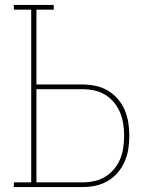

<svg xmlns="http://www.w3.org/2000/svg" viewBox="-20 -755 640 775"><path d="M36 0V-19H106V-716H36V-735H197V-716H127V-414H313Q340 -414 366 -408.5Q392 -403 415 -389.5Q438 -376 455.5 -355.5Q473 -335 483.5 -310.5Q494 -286 498 -259.5Q502 -233 502 -207Q502 -180 498 -154Q494 -128 483.5 -103.5Q473 -79 455.5 -58.5Q438 -38 415 -24.5Q392 -11 366 -5.5Q340 0 313 0ZM313 -19Q337 -19 360.5 -24Q384 -29 404.5 -41.5Q425 -54 440.5 -72.5Q456 -91 465 -113Q474 -135 477.5 -159Q481 -183 481 -207Q481 -231 477.5 -254.5Q474 -278 465 -300Q456 -322 440.5 -341Q425 -360 404.5 -372.5Q384 -385 360.5 -390Q337 -395 313 -395H127V-19Z"/></svg>

Font: Iosevka Etoile Thin
Style: Regular
Weight: 100
Designer: Belleve Invis
Foundry: Belleve Invis
Version: Version 22.1.2; ttfautohint (v1.8.4)